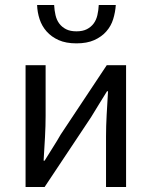

<svg xmlns="http://www.w3.org/2000/svg" viewBox="-20 -746 605 766"><path d="M82 0V-486H162V-284Q162 -245 159.5 -198.5Q157 -152 154 -105H158Q172 -128 190.5 -157Q209 -186 222 -209L406 -486H483V0H403V-202Q403 -241 405.5 -287.5Q408 -334 411 -382H407Q393 -359 374.5 -329.5Q356 -300 343 -278L158 0ZM285 -573Q243 -573 214 -586Q185 -599 166 -620.5Q147 -642 138 -669.5Q129 -697 128 -726H196Q197 -705 201.5 -685.5Q206 -666 216.5 -652Q227 -638 243.5 -629.5Q260 -621 285 -621Q310 -621 326.5 -629.5Q343 -638 353.5 -652Q364 -666 368.5 -685.5Q373 -705 374 -726H442Q440 -697 431.5 -669.5Q423 -642 404 -620.5Q385 -599 356 -586Q327 -573 285 -573Z"/></svg>

Font: Giro Regular
Style: Regular
Weight: 400
Designer: Paul D. Hunt
Foundry: Adobe Systems Incorporated
Version: Version 1.000;PS 1.0;hotconv 1.0.88;makeotf.lib2.5.647800